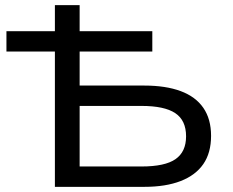

<svg xmlns="http://www.w3.org/2000/svg" viewBox="-20 -725 903 745"><path d="M193 0V-525H5V-604H193V-705H289V-604H571V-525H289V-393H540Q623 -393 681 -371.5Q739 -350 769 -306.5Q799 -263 799 -198Q799 -132 769 -88.5Q739 -45 681 -22.5Q623 0 540 0ZM289 -79H529Q620 -79 661 -107.5Q702 -136 702 -196Q702 -258 660 -286Q618 -314 529 -314H289Z"/></svg>

Font: Nunito Sans 7pt SemiExpanded
Style: Regular
Weight: 400
Width: 6
Designer: Vernon Adams
Foundry: Vernon Adams
Version: Version 3.101;gftools[0.9.27]